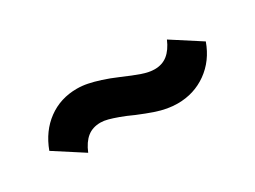

<svg xmlns="http://www.w3.org/2000/svg" viewBox="-27 -560 726 546"><g transform="rotate(-30 335.5 -287.0)"><path d="M449 -197Q433 -197 415.5 -200Q398 -203 377.5 -210Q357 -217 328 -229Q304 -240 286 -246.5Q268 -253 255 -256.5Q242 -260 231 -260Q205 -260 187.5 -246Q170 -232 158 -203L65 -263Q85 -317 126 -347Q167 -377 221 -377Q238 -377 255.5 -373.5Q273 -370 295 -363Q317 -356 345 -344Q377 -330 400 -322Q423 -314 441 -314Q466 -314 483.5 -328Q501 -342 513 -370L606 -310Q587 -257 545 -227Q503 -197 449 -197Z"/></g></svg>

Font: Nunito Sans 10pt SemiExpanded Black
Style: Regular
Weight: 900
Width: 6
Designer: Vernon Adams
Foundry: Vernon Adams
Version: Version 3.101;gftools[0.9.27]